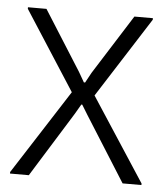

<svg xmlns="http://www.w3.org/2000/svg" viewBox="-44 -580 537 620"><g transform="rotate(5 224.0 -270.0)"><path d="M11 -5 187 -279 22 -535V-540H82L204 -347L223 -314H227L245 -347L367 -540H427V-535L261 -275L437 -5V0H376L243 -211L224 -242H221L203 -211L72 0H11Z"/></g></svg>

Font: Encode Sans Compressed
Style: Light
Weight: 300
Designer: Pablo Impallari, Andres Torresi
Foundry: Pablo Impallari, Andres Torresi
Version: Version 1.000; ttfautohint (v1.00) -l 8 -r 50 -G 200 -x 14 -